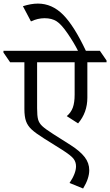

<svg xmlns="http://www.w3.org/2000/svg" viewBox="-62 -909 622 1084"><path d="M359.4 -374.5V-557.6H147.5V-297.9Q147.5 -254.9 153.1 -234.4Q158.7 -213.9 176.3 -197.3Q193.8 -180.7 238.3 -152.3L336.9 -89.8Q389.6 -56.2 415.8 -22.5Q441.9 11.2 441.9 51.8Q441.9 98.6 407.2 155.3L330.6 124Q367.2 69.8 367.2 29.8Q367.2 5.4 352.8 -13.2Q338.4 -31.7 287.6 -64L187 -127Q139.6 -156.7 116.9 -177.7Q94.2 -198.7 85 -224.6Q75.7 -250.5 75.7 -293.9V-557.6H-4.9L-42.5 -612.3V-622.1H378.4Q356 -667 320.3 -719.2Q284.7 -771.5 257.6 -788.8Q230.5 -806.2 189.5 -806.2Q150.9 -806.2 112.8 -788.1L67.4 -874Q113.8 -888.7 151.9 -888.7Q231.9 -888.7 294.2 -825.9Q356.4 -763.2 422.9 -622.1H502L539.6 -567.4V-557.6H431.2V-357.9Q431.2 -273.4 378.9 -212.4L314.9 -253.4Q338.4 -272.9 348.9 -301Q359.4 -329.1 359.4 -374.5Z"/></svg>

Font: Noto Serif Devanagari
Style: Regular
Weight: 400
Designer: Monotype Design Team
Foundry: Monotype Imaging Inc.
Version: Version 1.01